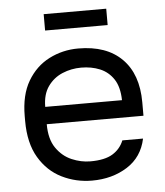

<svg xmlns="http://www.w3.org/2000/svg" viewBox="-51 -740 682 795"><g transform="rotate(-5 290.0 -342.0)"><path d="M300 10Q233 10 174.5 -19Q116 -48 80.5 -108Q45 -168 45 -260V-280Q45 -368 79 -425.5Q113 -483 169 -511.5Q225 -540 290 -540Q407 -540 471 -476Q535 -412 535 -295V-239H133Q133 -177 158.5 -140Q184 -103 222.5 -86.5Q261 -70 300 -70Q360 -70 392.5 -90Q425 -110 439 -145H525Q509 -69 446.5 -29.5Q384 10 300 10ZM295 -460Q254 -460 217 -444.5Q180 -429 156.5 -396Q133 -363 133 -311H452Q451 -366 429.5 -398.5Q408 -431 373 -445.5Q338 -460 295 -460ZM160 -626V-694H420V-626Z"/></g></svg>

Font: Golos Text
Style: Regular
Weight: 400
Designer: A.Korolkova, Vitaly Kuzmin
Foundry: ParaType Ltd
Version: Version 2.004